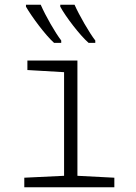

<svg xmlns="http://www.w3.org/2000/svg" viewBox="-20 -786 570 806"><path d="M352 -606H380V-616C355 -648 312 -723 293 -766H233V-758C255 -717 315 -638 352 -606ZM207 -606H237V-616C211 -650 172 -718 151 -766H89V-758C113 -716 171 -638 207 -606ZM82 0H460V-40L305 -48V-532H95V-492L249 -483V-48L82 -40Z"/></svg>

Font: Noto Sans Mono Condensed Light
Style: Regular
Weight: 300
Width: 3
Designer: Monotype Design Team
Foundry: Monotype Imaging Inc.
Version: Version 2.014